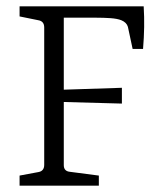

<svg xmlns="http://www.w3.org/2000/svg" viewBox="-20 -588 504 608"><path d="M182 -265V-65Q182 -46 201 -44L293 -32V0H42V-32L101 -43Q120 -46 120 -66V-501Q120 -521 101 -524L42 -536V-568H435Q437 -535 436.5 -502.5Q436 -470 433 -433H400L385 -503Q381 -517 364 -524Q351 -529 330 -530.5Q309 -532 283 -532H182V-304L366 -310V-260Z"/></svg>

Font: Rasa Light
Style: Regular
Weight: 300
Designer: Anna Giedrys (Yrsa+Rasa design), David Brezina (Yrsa art-direction, Rasa art-direction, design)
Foundry: Rosetta Type Foundry
Version: Version 2.004